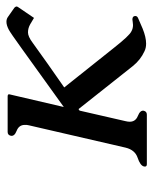

<svg xmlns="http://www.w3.org/2000/svg" viewBox="43 -540 496 623"><g transform="rotate(-90 291.5 -228.0)"><path d="M210.4 -69.3Q208.5 -61.5 208.5 -55.7Q208.5 -36.6 227.5 -29.1Q246.6 -21.5 244.1 -9.8Q241.7 0 231.4 0H70.8Q63 0 63 -6.3Q63 -7.8 63.5 -9.8Q66.4 -21.5 91.8 -30Q117.2 -38.6 124.5 -69.3L196.8 -382.3Q198.7 -389.6 198.2 -396Q198.2 -415 179.2 -422.4Q160.2 -429.7 163.1 -441.9Q165.5 -451.7 175.3 -451.7H290.5Q298.8 -451.7 297.4 -445.8L256.3 -269.5L445.8 -405.8Q496.6 -442.4 506.8 -447.8Q521.5 -455.6 532.7 -455.6Q541.5 -455.6 547.9 -451.2L578.6 -429.7Q582 -426.3 582.5 -422.9Q582.5 -420.4 579.6 -416.5L545.4 -366.2L524.9 -378.4Q512.2 -385.7 498.5 -385.7Q484.9 -385.7 464.8 -370.6Q401.4 -324.7 319.8 -268.1L448.2 -106.9Q487.8 -56.6 501.5 -50.3Q510.7 -44.9 522.5 -44.9Q527.3 -44.9 532.7 -45.9Q536.6 -46.9 540 -46.9Q549.8 -46.9 551.3 -40Q551.8 -37.6 551.3 -35.2Q550.3 -30.8 544.4 -28.3L510.7 -13.7Q482.9 -2.4 461.9 -2.4Q447.8 -2.4 437 -7.8Q409.2 -20.5 389.2 -45.4L249.5 -221.7L244.6 -218.3Z"/></g></svg>

Font: Caudex
Style: Italic
Weight: 400
Italic angle: -13°
Version: Version 1.04